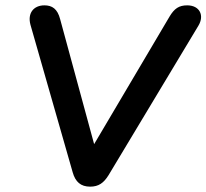

<svg xmlns="http://www.w3.org/2000/svg" viewBox="-20 -690 772 718"><path d="M317 8C349 8 368 -6 386 -35L722 -594C745 -632 727 -670 680 -670C649 -670 632 -658 614 -628L332 -151L205 -618C195 -657 175 -670 146 -670C106 -670 82 -641 94 -597L252 -45C262 -10 282 8 317 8Z"/></svg>

Font: SN Pro Semibold
Style: Italic
Weight: 600
Italic angle: -9°
Designer: Tobias Whetton
Foundry: Supernotes
Version: Version 1.001;Glyphs 3.2 (3249)